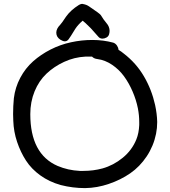

<svg xmlns="http://www.w3.org/2000/svg" viewBox="-20 -964 870 981"><path d="M311.5 -752.9Q301.8 -752.9 289.1 -760.7Q267.6 -774.4 267.6 -796.9Q267.6 -817.4 287.1 -836.9Q294.9 -844.7 317.4 -878.9Q340.8 -912.1 382.8 -938.5Q396.5 -946.3 404.3 -943.4Q421.9 -940.4 434.6 -931.6Q490.2 -894.5 495.1 -886.7Q509.8 -862.3 523.4 -846.7Q540 -828.1 540 -805.7Q540 -800.8 539.1 -796.9Q537.1 -779.3 524.4 -772.5Q513.7 -766.6 503.9 -766.6Q491.2 -766.6 483.4 -775.4Q463.9 -797.9 444.3 -819.3Q411.1 -852.5 402.3 -858.4Q377.9 -836.9 365.2 -817.4Q337.9 -772.5 330.1 -762.7Q322.3 -752.9 311.5 -752.9ZM558.6 -746.1Q570.3 -742.2 578.1 -730.5Q585 -719.7 585.9 -709Q599.6 -701.2 612.3 -690.4Q675.8 -641.6 715.3 -574.2Q754.9 -506.8 772.5 -427.7Q782.2 -382.8 783.2 -340.8Q783.2 -309.6 777.3 -280.3Q764.6 -217.8 729.5 -165Q694.3 -112.3 645.5 -78.6Q596.7 -44.9 536.1 -24.4Q476.6 -3.9 415 -2.9H414.1Q351.6 -2.9 290 -18.6Q231.4 -35.2 186 -67.9Q140.6 -100.6 112.8 -143.6Q85 -186.5 67.4 -238.8Q49.8 -291 47.9 -346.7Q46.9 -363.3 46.9 -380.9Q46.9 -420.9 50.8 -461.9Q57.6 -517.6 83.5 -566.4Q109.4 -615.2 148.9 -650.4Q188.5 -685.5 238.3 -710.9Q288.1 -736.3 342.8 -748Q396.5 -759.8 451.2 -759.8H452.1Q507.8 -759.8 558.6 -746.1ZM450.2 -674.8Q442.4 -674.8 435.5 -674.8Q425.8 -674.8 417 -674.8Q359.4 -671.9 307.6 -647.9Q255.9 -624 217.3 -587.4Q178.7 -550.8 156.7 -497.1Q134.8 -443.4 134.8 -380.9Q134.8 -176.8 274.4 -116.2Q327.1 -93.8 387.7 -90.8Q397.5 -90.8 406.2 -90.8Q457 -90.8 503.9 -103.5Q559.6 -119.1 606.9 -157.7Q654.3 -196.3 676.8 -252Q689.5 -283.2 691.4 -325.2Q691.4 -332 691.4 -339.8Q691.4 -375 684.6 -410.2Q675.8 -454.1 657.2 -497.1Q638.7 -540 613.3 -574.7Q587.9 -609.4 552.2 -633.3Q516.6 -657.2 478.5 -662.1Q460 -664.1 450.2 -674.8Z"/></svg>

Font: sage sans
Style: Regular
Weight: 400
Version: Version 001.032